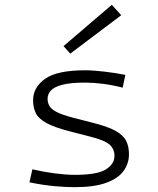

<svg xmlns="http://www.w3.org/2000/svg" viewBox="-20 -763 654 795"><path d="M514 -124Q514 -86 491.5 -55Q469 -24 419.5 -6Q370 12 289 12Q254 12 207.5 8Q161 4 102 -8L114 -62Q161 -51 208 -45Q255 -39 289 -39Q383 -39 418.5 -61.5Q454 -84 454 -118Q454 -145 434.5 -163.5Q415 -182 351 -198L273 -218Q207 -235 173.5 -253Q140 -271 128.5 -294Q117 -317 117 -348Q117 -401 166.5 -436.5Q216 -472 333 -472Q365 -472 412 -466.5Q459 -461 499 -453L488 -400Q446 -411 405.5 -416Q365 -421 333 -421Q272 -421 238 -412Q204 -403 190.5 -388Q177 -373 177 -354Q177 -338 184.5 -324.5Q192 -311 214 -299.5Q236 -288 281 -276L359 -256Q424 -240 457 -222Q490 -204 502 -180.5Q514 -157 514 -124ZM243 -572 443 -743 482 -700 271 -541Z"/></svg>

Font: Intel One Mono Light
Style: Regular
Weight: 300
Monospace: yes
Designer: Fred Shallcrass
Foundry: Frere-Jones Type LLC
Version: Version 1.004